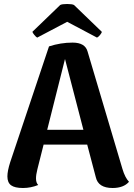

<svg xmlns="http://www.w3.org/2000/svg" viewBox="-20 -926 668 960"><path d="M166 -738Q160 -741 151.5 -751.5Q143 -762 142 -767L281 -901Q290 -906 315.5 -906Q341 -906 350 -901L489 -767Q489 -762 480.5 -751.5Q472 -741 465 -738L316 -817ZM592 -82Q605 -38 625 -17Q598 14 543 14Q471 14 459 -40L416 -203H198L167 -80Q160 -52 160 -34Q160 -12 171 -1Q134 14 95 14Q54 14 35.5 0.5Q17 -13 17 -44Q17 -71 31 -115L225 -694Q283 -713 343 -713Q406 -713 418 -668ZM216 -277H397L305 -631Z"/></svg>

Font: Arima Koshi Bold
Style: Regular
Weight: 700
Designer: Joana Correia and Natanael Gama
Foundry: NDISCOVER
Version: Version 1.019;PS 001.019;hotconv 1.0.88;makeotf.lib2.5.64775